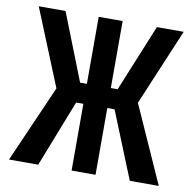

<svg xmlns="http://www.w3.org/2000/svg" viewBox="-78 -780 876 861"><g transform="rotate(10 359.5 -350.0)"><path d="M568 0H700L543 -351L690 -700H568L443 -395H412V-700H303V-395H272L152 -700H30L172 -351L18 0H151L270 -304H303V0H412V-304H445Z"/></g></svg>

Font: Advent Pro
Style: Regular
Weight: 400
Designer: VivaRado, Andreas Kalpakidis
Foundry: VivaRado, Andreas Kalpakidis
Version: Version 3.000